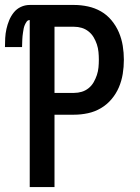

<svg xmlns="http://www.w3.org/2000/svg" viewBox="-44 -755 564 775"><path d="M76 0V-674Q68 -674 63.5 -667.5Q59 -661 56 -654Q53 -647 51.5 -639.5Q50 -632 49 -624.5Q48 -617 47 -609.5Q46 -602 46 -595Q46 -588 45.5 -580.5Q45 -573 45 -565H-24Q-24 -583 -23 -601.5Q-22 -620 -18 -638Q-14 -656 -7 -673Q0 -690 11.5 -704.5Q23 -719 40 -727Q57 -735 76 -735H255Q283 -735 311 -729Q339 -723 363.5 -709Q388 -695 406.5 -672.5Q425 -650 436 -624Q447 -598 451.5 -570Q456 -542 456 -514Q456 -485 451.5 -457Q447 -429 436 -403Q425 -377 406.5 -355Q388 -333 363.5 -318.5Q339 -304 311 -298Q283 -292 255 -292H176V0ZM176 -380H255Q271 -380 286 -384.5Q301 -389 313.5 -399Q326 -409 334 -423Q342 -437 347 -452Q352 -467 353.5 -482.5Q355 -498 355 -514Q355 -529 353.5 -545Q352 -561 347 -576Q342 -591 334 -604.5Q326 -618 313.5 -628Q301 -638 286 -642.5Q271 -647 255 -647H176Z"/></svg>

Font: Iosevka SS18 Semibold
Style: Regular
Weight: 600
Monospace: yes
Designer: Belleve Invis
Foundry: Belleve Invis
Version: Version 25.1.1; ttfautohint (v1.8.4)